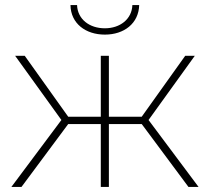

<svg xmlns="http://www.w3.org/2000/svg" viewBox="-20 -740 831 760"><path d="M395 -603C471 -603 529 -647 531 -720H504C502 -664 455 -628 395 -628C334 -628 287 -664 285 -720H259C260 -647 319 -603 395 -603ZM726 0H766L568 -265L751 -519H713L541 -278H411V-519H379V-278H250L78 -519H40L223 -265L25 0H65L250 -249H379V0H411V-249H541Z"/></svg>

Font: Talent ExtraLight
Style: Regular
Weight: 200
Designer: Mike Powis
Version: Version 1.001;hotconv 1.0.109;makeotfexe 2.5.65596